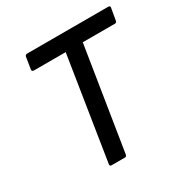

<svg xmlns="http://www.w3.org/2000/svg" viewBox="-153 -780 873 905"><g transform="rotate(-30 283.5 -327.5)"><path d="M198 0Q187 0 189 -11L277 -570H104Q99 -570 96 -573Q93 -576 94 -581L104 -645Q106 -655 117 -655H558Q563 -655 565.5 -652.5Q568 -650 567 -645L556 -581Q554 -570 545 -570H370L281 -10Q279 0 270 0Z"/></g></svg>

Font: Sofia Sans Medium
Style: Italic
Weight: 500
Italic angle: -9°
Version: Version 4.101